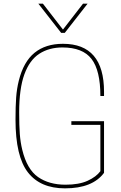

<svg xmlns="http://www.w3.org/2000/svg" viewBox="-20 -1026 665 1052"><path d="M460 -846ZM335 -846H315L190 -1006H215L325 -864L435 -1006H460ZM336 6Q201 6 133 -81.5Q65 -169 65 -370Q65 -444 68.5 -492Q72 -540 83 -584Q109 -688 169.5 -737Q230 -786 325 -786Q550 -786 550 -523V-500H530Q530 -640 481.5 -703Q433 -766 322 -766Q249 -766 195.5 -731.5Q142 -697 113.5 -618.5Q85 -540 85 -410Q85 -338 88.5 -292Q92 -246 102 -205Q128 -98 188.5 -56Q249 -14 339 -14Q413 -14 460 -35.5Q507 -57 530 -88V-342H371V-362H550V-79Q487 6 336 6Z"/></svg>

Font: Tanohe Sans Thin
Style: Regular
Weight: 100
Designer: Village Type and Design LLC & Cristiano Sobral
Foundry: Cooper Hewitt Smithsonian Design Museum
Version: Version 1.00;September 29, 2021;FontCreator 13.0.0.2655 64-b